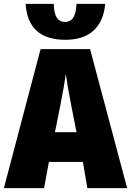

<svg xmlns="http://www.w3.org/2000/svg" viewBox="-20 -969 680 989"><path d="M407 -135H232L207 0H0L189 -716H444L635 0H430ZM347 -426Q326 -533 319 -588Q313 -540 291 -427L263 -288H374ZM316 -764Q124 -764 112 -949H257Q258 -900 272.5 -878Q287 -856 315 -856Q371 -856 374 -949H522Q514 -860 462.5 -812Q411 -764 316 -764Z"/></svg>

Font: Noto Sans Display Black Narrow
Style: Regular
Weight: 900
Width: 4
Designer: Monotype Design team
Foundry: Monotype Imaging Inc.
Version: Version 1.000